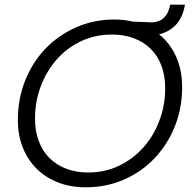

<svg xmlns="http://www.w3.org/2000/svg" viewBox="-20 -790 828 817"><path d="M755 -419Q755 -330 724 -252.5Q693 -175 638 -117Q583 -59 508 -26Q433 7 345 7Q279 7 226 -14Q173 -35 135 -73Q97 -111 76.5 -163.5Q56 -216 56 -280Q56 -369 87 -447Q118 -525 173 -582.5Q228 -640 303.5 -673.5Q379 -707 467 -707Q508 -707 546 -698L622 -695Q657 -695 677.5 -714.5Q698 -734 704 -770H767Q758 -716 729 -685Q700 -654 657 -644Q704 -606 729.5 -548.5Q755 -491 755 -419ZM129 -285Q129 -232 145 -189.5Q161 -147 190.5 -117.5Q220 -88 262 -72Q304 -56 355 -56Q427 -56 487 -85Q547 -114 590.5 -163Q634 -212 658.5 -277.5Q683 -343 683 -415Q683 -468 667 -510.5Q651 -553 621 -582.5Q591 -612 549 -627.5Q507 -643 456 -643Q384 -643 323.5 -614Q263 -585 220 -535.5Q177 -486 153 -421.5Q129 -357 129 -285Z"/></svg>

Font: SVN-Poppins Light
Style: Italic
Weight: 300
Italic angle: -10°
Designer: Ninad Kale (Devanagari), Jonny Pinhorn (Latin)
Foundry: Indian Type Foundry
Version: Version 3.002 2017; ttfautohint (v1.8.3)